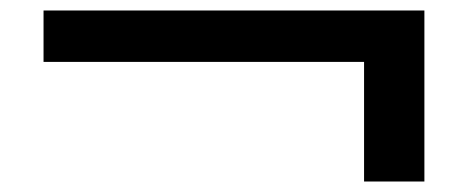

<svg xmlns="http://www.w3.org/2000/svg" viewBox="-20 -453 905 366"><path d="M63 -433H789V-107H674V-335H63Z"/></svg>

Font: Encode Sans Wide
Style: Medium
Weight: 500
Designer: Pablo Impallari, Andres Torresi
Foundry: Pablo Impallari, Andres Torresi
Version: Version 1.000; ttfautohint (v1.00) -l 8 -r 50 -G 200 -x 14 -